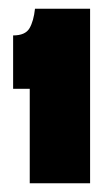

<svg xmlns="http://www.w3.org/2000/svg" viewBox="-20 -689 246 439"><path d="M48 -270V-486H10V-608Q38 -608 47.5 -624.5Q57 -641 60 -669H186V-270Z"/></svg>

Font: Bricolage Grotesque 96pt ExtraBold Condensed
Style: Regular
Weight: 800
Width: 3
Version: Version 1.001;gftools[0.9.33.dev8+g029e19f]